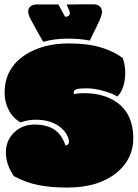

<svg xmlns="http://www.w3.org/2000/svg" viewBox="-20 -841 627 875"><path d="M278.3 -177.7Q261.7 -228.5 226.8 -251Q191.9 -273.4 137 -273.4Q82 -273.4 44.4 -237.3Q6.8 -201.2 6.8 -146.2Q6.8 -91.3 43.5 -38.1Q97.2 -9.3 153.8 2.2Q210.4 13.7 287.6 13.7Q427.7 13.7 510.7 -53.2Q587.4 -115.7 587.4 -210.4Q587.4 -317.9 516.6 -371.6Q456.5 -416.5 361.3 -416.5Q334.5 -416.5 317.4 -412.1Q315.9 -416 315.9 -420.4Q315.9 -429.7 327.9 -434.1Q339.8 -438.5 375.5 -438.5Q411.1 -438.5 454.6 -425.8Q498 -413.1 514.6 -400.9Q532.2 -418 541.5 -446.3Q550.8 -474.6 550.8 -509.3Q550.8 -543.9 539.6 -576.2Q501.5 -605.5 441.4 -624.3Q381.3 -643.1 293.5 -643.1Q175.3 -643.1 94.7 -590.8Q1 -529.8 1 -417.5Q1 -374.5 21 -337.4Q41 -300.3 74.7 -283.2Q106.4 -295.4 143.1 -295.4Q217.3 -295.4 260.7 -256.3Q277.3 -241.2 285.9 -224.4Q294.4 -207.5 294.4 -194.1Q294.4 -180.7 278.3 -177.7ZM176.8 -650.4Q229.5 -665 287.4 -665Q345.2 -665 389.2 -656.2Q423.3 -724.6 434.1 -749.3Q444.8 -773.9 444.8 -788.1Q444.8 -802.2 434.3 -811.8Q423.8 -821.3 408.2 -821.3H355.5Q343.3 -820.8 318.4 -820.8H283.2Q298.3 -789.6 298.3 -782.2Q298.3 -764.6 276.4 -764.6L246.1 -820.8H149.9Q128.9 -820.8 118.7 -811.8Q108.4 -802.7 108.4 -788.8Q108.4 -774.9 119.1 -754.4Q151.9 -693.4 176.8 -650.4Z"/></svg>

Font: Friends & Family
Style: Regular
Weight: 400
Designer: Sarang Kulkarni, Maithili Shingre, Noopur Datye
Foundry: Ek Type
Version: Version 1.000;hotconv 1.0.117;makeotfexe 2.5.65602